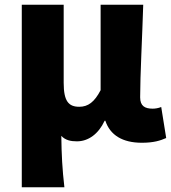

<svg xmlns="http://www.w3.org/2000/svg" viewBox="-20 -589 724 811"><path d="M72 202H252C243 124 240 66 239 -15C257 4 280 8 305 8C353 8 396 -23 422 -79H425C445 -18 498 14 579 14C629 14 657 5 682 -6L661 -137C649 -132 635 -130 625 -130C592 -130 572 -141 572 -178C572 -269 581 -438 585 -569H405V-208C379 -158 352 -138 315 -138C270 -138 249 -161 249 -239V-569H72Z"/></svg>

Font: Noto Sans CJK Black
Style: Bold
Weight: 900
Designer: Ryoko NISHIZUKA (kana & ideographs); Paul D. Hunt (Latin, Greek & Cyrillic); Wenlong ZHANG (bopomofo); Sandoll Communica
Foundry: Adobe Systems Incorporated
Version: Version 1.000;PS 1;hotconv 1.0.78;makeotf.lib2.5.61930